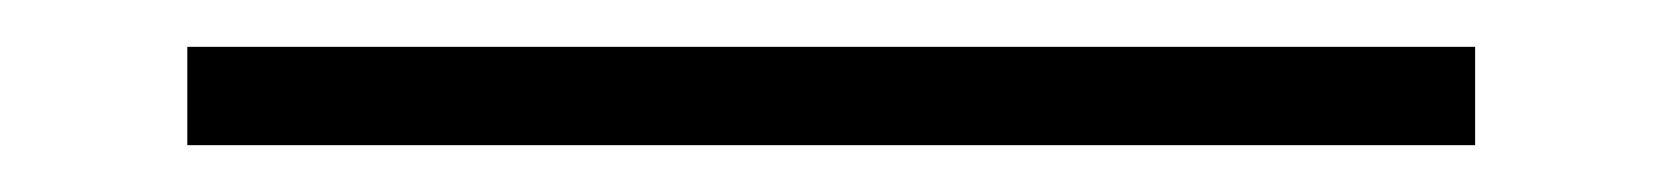

<svg xmlns="http://www.w3.org/2000/svg" viewBox="-20 100 711 82"><path d="M60 120V162H610V120Z"/></svg>

Font: Charger Sport
Style: HL
Weight: 100
Designer: Jasper
Foundry: Cannot Into Space Fonts
Version: Version 1.1